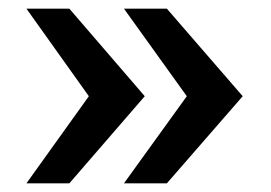

<svg xmlns="http://www.w3.org/2000/svg" viewBox="-20 -547 626 443"><path d="M365 -527 540 -325 365 -124H266L411 -325L266 -527ZM140 -527 314 -325 140 -124H41L185 -325L41 -527Z"/></svg>

Font: Archivo SemiBold SemiExpanded
Style: Regular
Weight: 600
Width: 6
Version: Version 2.001